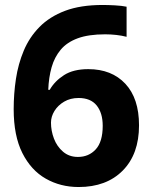

<svg xmlns="http://www.w3.org/2000/svg" viewBox="-20 -742 612 772"><path d="M35 -303Q35 -365 44.1 -425Q53.2 -485 75.6 -538.5Q98 -592 138.7 -633.5Q179.5 -675 241.6 -698.5Q303.8 -722 393 -722Q414 -722 442 -720.5Q470 -719 489 -715V-594Q470 -599 447.5 -601.5Q425 -604 402.8 -604Q336 -604 292.5 -588Q249 -572 224 -542Q199 -512 187.5 -471.5Q176 -431 174 -381H180Q200 -416 237.5 -440Q275 -464 335 -464Q429 -464 484 -405.2Q539 -346.3 539 -238Q539 -122.3 473.5 -56.1Q408 10 296.2 10Q223.1 10 164 -23.7Q104.9 -57.3 69.9 -126.7Q35 -196 35 -303ZM293.3 -111Q337 -111 365 -141.5Q393 -172 393 -236.2Q393 -287.6 368.8 -317.8Q344.5 -348 296 -348Q263 -348 238 -333.3Q212.9 -318.5 199 -295.9Q185 -273.2 185 -249Q185 -216 197 -184.5Q209 -153 233.5 -132Q258 -111 293.3 -111Z"/></svg>

Font: Noto Sans New Tai Lue
Style: Regular
Weight: 400
Designer: Monotype Design Team
Foundry: Monotype Imaging Inc.
Version: Version 2.003